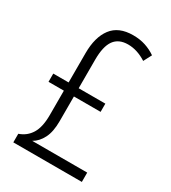

<svg xmlns="http://www.w3.org/2000/svg" viewBox="-178 -817 812 910"><g transform="rotate(30 228.5 -362.0)"><path d="M280 -724Q317 -724 347.5 -714Q378 -704 404 -686L381 -642Q331 -674 281 -674Q230 -674 205.5 -640Q181 -606 181 -533V-377H327V-332H181V-197Q181 -139 163 -103.5Q145 -68 115 -51H416V0H41V-47Q82 -61 104 -97Q126 -133 126 -198V-332H42V-377H126V-537Q126 -625 163.5 -674.5Q201 -724 280 -724Z"/></g></svg>

Font: Noto Sans Tamil Condensed Light
Style: Regular
Weight: 300
Width: 3
Designer: Jelle Bosma - Monotype Design Team
Foundry: Monotype Imaging Inc.
Version: Version 2.004; ttfautohint (v1.8.4.7-5d5b)